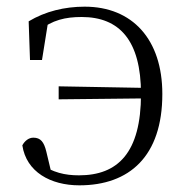

<svg xmlns="http://www.w3.org/2000/svg" viewBox="-20 -542 558 576"><path d="M218 14C368 14 467 -73 467 -260C467 -424 377 -522 234 -522C174 -522 116 -508 66 -478L70 -362H106L126 -487L97 -450C137 -482 176 -491 225 -491C338 -491 403 -421 403 -260C403 -83 333 -16 217 -16C175 -16 139 -24 98 -52L135 -20L119 -87C112 -116 102 -129 80 -129C66 -129 54 -119 47 -106C59 -26 132 14 218 14ZM156 -244 433 -247V-278L156 -283Z"/></svg>

Font: Source Han Serif CN VF
Style: Regular
Weight: 250
Designer: Ryoko NISHIZUKA 西塚涼子 (kana & ideographs); Frank Grießhammer (Latin, Greek & Cyrillic); Wenlong ZHANG 张文龙 (bopomofo); San
Foundry: Adobe
Version: Version 2.002;hotconv 1.1.0;makeotfexe 2.6.0